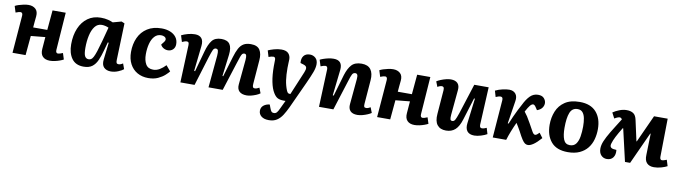

<svg xmlns="http://www.w3.org/2000/svg" viewBox="-35 -1161 7151 2023"><g transform="rotate(10 3540.0 -149.5)"><path d="M382 -223 229 -208 210 0H70L102 -402Q104 -437 79 -437Q63 -437 28 -423L7 -490Q20 -498 44.5 -506Q69 -514 97.5 -520Q126 -526 151 -526Q197 -526 225.5 -500Q254 -474 249 -421Q246 -391 243 -361Q240 -331 238 -301H389L408 -513H549L520 -110Q518 -75 543 -75Q558 -75 594 -90L615 -24Q601 -16 576.5 -7Q552 2 524 8Q496 14 471 14Q420 14 393.5 -14Q367 -42 372 -96Z M1165 -118Q1164 -96 1169 -85.5Q1174 -75 1191 -75Q1212 -75 1237 -92L1258 -34Q1240 -18 1201 -2Q1162 14 1123 14Q1076 14 1049 -13Q1022 -40 1029 -99L1050 -280L1040 -282L1015 -191Q999 -131 978.5 -84.5Q958 -38 924 -12Q890 14 832 14Q746 14 704.5 -44.5Q663 -103 663 -196Q663 -293 694.5 -367.5Q726 -442 784.5 -484Q843 -526 924 -526Q968 -526 1002 -517Q1036 -508 1054 -499L1145 -524L1178 -510ZM871 -72Q886 -72 898 -79.5Q910 -87 921.5 -109Q933 -131 947 -173.5Q961 -216 980 -286L1020 -436Q1009 -442 988 -447.5Q967 -453 947 -453Q901 -453 872.5 -416Q844 -379 830.5 -318Q817 -257 817 -185Q817 -120 830.5 -96Q844 -72 871 -72Z M1575 -526Q1625 -526 1665.5 -510Q1706 -494 1729.5 -463Q1753 -432 1753 -388Q1753 -353 1731.5 -331.5Q1710 -310 1676 -310Q1652 -310 1629.5 -323Q1607 -336 1598 -358L1621 -387Q1637 -407 1634.5 -422Q1632 -437 1617 -445.5Q1602 -454 1581 -454Q1539 -454 1511 -423.5Q1483 -393 1469.5 -342Q1456 -291 1456 -229Q1456 -164 1480 -123Q1504 -82 1560 -82Q1596 -82 1629 -102Q1662 -122 1691 -153L1740 -95Q1728 -79 1699.5 -53Q1671 -27 1627 -6.5Q1583 14 1523 14Q1457 14 1406 -15Q1355 -44 1326.5 -98Q1298 -152 1298 -226Q1298 -311 1329 -379Q1360 -447 1422 -486.5Q1484 -526 1575 -526Z M2199 -344Q2202 -382 2197 -399Q2192 -416 2173 -416Q2153 -416 2142.5 -393Q2132 -370 2113 -310L2018 0H1866L1882 -401Q1882 -422 1877 -429.5Q1872 -437 1857 -437Q1847 -437 1834.5 -432.5Q1822 -428 1808 -422L1787 -490Q1815 -504 1854 -515Q1893 -526 1931 -526Q1978 -526 2001 -499Q2024 -472 2018 -416L1988 -145L1998 -143L2059 -363Q2081 -444 2113.5 -485Q2146 -526 2214 -526Q2278 -526 2303.5 -489Q2329 -452 2320 -375L2291 -144L2299 -142L2364 -358Q2381 -416 2401 -453Q2421 -490 2451 -508Q2481 -526 2529 -526Q2599 -526 2625 -484.5Q2651 -443 2645 -374L2625 -120Q2623 -97 2627.5 -85.5Q2632 -74 2649 -74Q2669 -74 2696 -90L2718 -33Q2701 -20 2675.5 -9.5Q2650 1 2624 7.5Q2598 14 2577 14Q2523 14 2497 -12Q2471 -38 2476 -87L2501 -351Q2504 -389 2498.5 -402.5Q2493 -416 2477 -416Q2465 -416 2457 -408Q2449 -400 2439.5 -375Q2430 -350 2414 -298L2319 0H2167Z M3045 57Q3022 106 2997 145.5Q2972 185 2937.5 207.5Q2903 230 2851 230Q2800 230 2771.5 207Q2743 184 2743 148Q2743 112 2769 91Q2795 70 2834 66L2847 101Q2856 126 2865 136.5Q2874 147 2891 147Q2911 147 2923.5 132.5Q2936 118 2951 84L2991 0H2971Q2931 0 2906.5 -12.5Q2882 -25 2861 -60Q2835 -101 2820.5 -172.5Q2806 -244 2806 -340Q2806 -356 2806.5 -374Q2807 -392 2807 -408Q2807 -437 2784 -437Q2776 -437 2761 -433.5Q2746 -430 2734 -425L2714 -492Q2735 -502 2776 -514Q2817 -526 2856 -526Q2908 -526 2931 -501Q2954 -476 2954 -438Q2954 -419 2952.5 -398.5Q2951 -378 2951 -347Q2951 -271 2959 -215.5Q2967 -160 2987 -111Q2995 -92 3002.5 -86.5Q3010 -81 3020 -81H3029L3134 -332Q3148 -365 3144 -383.5Q3140 -402 3110 -411L3077 -421Q3072 -469 3094 -497.5Q3116 -526 3161 -526Q3196 -526 3221 -503Q3246 -480 3246 -437Q3246 -399 3228.5 -352Q3211 -305 3175 -226Z M3908 -33Q3894 -23 3868.5 -12Q3843 -1 3814 6.5Q3785 14 3761 14Q3709 14 3685 -12Q3661 -38 3666 -86L3691 -357Q3694 -391 3687 -403.5Q3680 -416 3665 -416Q3643 -416 3632 -395.5Q3621 -375 3604 -319L3503 0H3349L3365 -402Q3366 -437 3342 -437Q3333 -437 3321 -433.5Q3309 -430 3291 -423L3270 -490Q3280 -496 3304 -504.5Q3328 -513 3357 -519.5Q3386 -526 3414 -526Q3513 -526 3502 -421L3471 -145L3481 -143L3549 -375Q3572 -449 3607.5 -487.5Q3643 -526 3714 -526Q3782 -526 3812 -485Q3842 -444 3836 -370L3816 -117Q3814 -93 3818.5 -83.5Q3823 -74 3840 -74Q3850 -74 3862.5 -78.5Q3875 -83 3886 -90Z M4283 -223 4130 -208 4111 0H3971L4003 -402Q4005 -437 3980 -437Q3964 -437 3929 -423L3908 -490Q3921 -498 3945.5 -506Q3970 -514 3998.5 -520Q4027 -526 4052 -526Q4098 -526 4126.5 -500Q4155 -474 4150 -421Q4147 -391 4144 -361Q4141 -331 4139 -301H4290L4309 -513H4450L4421 -110Q4419 -75 4444 -75Q4459 -75 4495 -90L4516 -24Q4502 -16 4477.5 -7Q4453 2 4425 8Q4397 14 4372 14Q4321 14 4294.5 -14Q4268 -42 4273 -96Z M4519 -479Q4535 -490 4562 -501Q4589 -512 4617.5 -519Q4646 -526 4668 -526Q4717 -526 4741 -501Q4765 -476 4760 -427L4735 -159Q4732 -124 4736.5 -110.5Q4741 -97 4758 -97Q4776 -97 4787 -116Q4798 -135 4817 -191L4920 -513H5074L5054 -110Q5053 -75 5077 -75Q5089 -75 5102.5 -79Q5116 -83 5128 -89L5147 -25Q5122 -10 5082.5 2Q5043 14 5012 14Q4959 14 4935.5 -16Q4912 -46 4919 -102L4952 -369L4943 -371L4870 -135Q4846 -56 4807.5 -21Q4769 14 4709 14Q4646 14 4615 -25.5Q4584 -65 4591 -144L4611 -400Q4612 -423 4606 -431Q4600 -439 4587 -439Q4566 -439 4541 -423Z M5338 -174 5347 -173Q5362 -211 5381 -252.5Q5400 -294 5418 -330.5Q5436 -367 5450 -391Q5481 -455 5516.5 -490.5Q5552 -526 5602 -526Q5646 -526 5666.5 -501.5Q5687 -477 5687 -450Q5687 -423 5670 -400Q5653 -377 5617 -364L5599 -391Q5583 -417 5568 -417Q5552 -417 5534 -395Q5526 -385 5515.5 -368.5Q5505 -352 5492 -327Q5509 -306 5525 -282Q5541 -258 5564 -216Q5596 -158 5611 -131.5Q5626 -105 5642 -105Q5651 -105 5662.5 -113.5Q5674 -122 5686 -135L5724 -84Q5678 -32 5644 -9Q5610 14 5586 14Q5568 14 5553.5 4Q5539 -6 5521 -33.5Q5503 -61 5476 -114Q5463 -138 5451.5 -156.5Q5440 -175 5428 -195Q5405 -146 5384.5 -93.5Q5364 -41 5352 0H5208L5239 -403Q5242 -439 5215 -439Q5204 -439 5190.5 -435Q5177 -431 5164 -425L5145 -490Q5182 -508 5223.5 -517Q5265 -526 5293 -526Q5338 -526 5361.5 -497Q5385 -468 5376 -417Z M6012 15Q5892 15 5833.5 -54Q5775 -123 5775 -237Q5775 -314 5802 -380.5Q5829 -447 5889 -487.5Q5949 -528 6048 -528Q6164 -528 6224 -460.5Q6284 -393 6284 -278Q6284 -221 6269.5 -168Q6255 -115 6222.5 -74Q6190 -33 6138 -9Q6086 15 6012 15ZM6021 -61Q6065 -61 6087.5 -92Q6110 -123 6118 -173Q6126 -223 6126 -279Q6126 -328 6118.5 -366.5Q6111 -405 6092 -427.5Q6073 -450 6037 -450Q5980 -450 5957.5 -394.5Q5935 -339 5935 -232Q5935 -154 5953.5 -107.5Q5972 -61 6021 -61Z M6680 12H6625L6545 -334H6540Q6502 -272 6480.5 -230Q6459 -188 6450 -156Q6434 -107 6483 -100L6514 -97Q6520 -47 6497.5 -16Q6475 15 6430 15Q6394 15 6369.5 -10.5Q6345 -36 6345 -82Q6345 -120 6363.5 -164Q6382 -208 6419 -270Q6441 -305 6464.5 -343.5Q6488 -382 6515 -424Q6504 -441 6490 -441Q6481 -441 6467.5 -436Q6454 -431 6434 -419L6403 -478Q6431 -498 6471 -513.5Q6511 -529 6549 -529Q6593 -529 6620.5 -510.5Q6648 -492 6658 -442L6706 -223H6710L6843 -515H6989L6983 -108Q6982 -73 7006 -73Q7020 -73 7055 -87L7075 -22Q7054 -10 7013.5 2Q6973 14 6933 14Q6884 14 6857.5 -14Q6831 -42 6834 -101L6840 -328H6835Z"/></g></svg>

Font: Literata 12pt
Style: Bold Italic
Weight: 700
Italic angle: -2°
Designer: Latin by Veronika Burian and Jose Scaglione. Greek by Irene Vlachou. Cyrillic by Vera Evstafieva
Foundry: TypeTogether
Version: Version 3.002